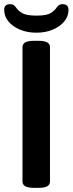

<svg xmlns="http://www.w3.org/2000/svg" viewBox="-33 -899 349 922"><path d="M142 -742Q97 -742 62 -757Q27 -772 7 -796.5Q-13 -821 -13 -852Q-13 -879 16 -879Q27 -879 33 -874.5Q39 -870 44 -863Q53 -849 73 -836.5Q93 -824 142 -824Q193 -824 212.5 -837.5Q232 -851 240 -864Q245 -871 251 -875Q257 -879 267 -879Q296 -879 296 -852Q296 -821 276 -796.5Q256 -772 221 -757Q186 -742 142 -742ZM129 3Q75 3 75 -27V-673Q75 -703 129 -703H154Q207 -703 207 -673V-27Q207 3 154 3Z"/></svg>

Font: Asap SemiBold
Style: Regular
Weight: 600
Designer: Pablo Cosgaya
Foundry: Omnibus-Type
Version: Version 3.001; ttfautohint (v1.8.3)